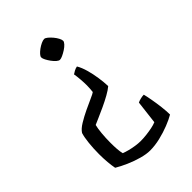

<svg xmlns="http://www.w3.org/2000/svg" viewBox="-229 -603 977 977"><g transform="rotate(-45 259.0 -114.5)"><path d="M258 277Q232 277 197.5 267.5Q163 258 129 243Q95 228 70 213Q66 193 63.5 165Q61 137 61 106Q61 66 65 28.5Q69 -9 76 -31Q87 -49 115 -66Q143 -83 174.5 -98Q206 -113 231 -124Q256 -135 262 -140Q263 -147 264 -160.5Q265 -174 265 -185Q265 -206 263 -230Q261 -254 258 -271Q264 -275 274.5 -281Q285 -287 297 -289Q310 -267 319 -235Q328 -203 333 -169Q338 -135 339 -106Q324 -93 298 -78.5Q272 -64 243 -50.5Q214 -37 189.5 -26.5Q165 -16 154 -11Q149 8 146 40Q143 72 143 107Q143 131 144.5 152Q146 173 150 188Q163 193 182 198Q201 203 221.5 206Q242 209 258 209Q278 209 299.5 206.5Q321 204 341 200Q361 196 375 190L390 64Q397 60 411 56.5Q425 53 436 53Q440 68 445.5 98Q451 128 455 161Q459 194 459 219Q437 232 403 245.5Q369 259 331 268Q293 277 258 277ZM260 -374Q253 -374 243 -382.5Q233 -391 223.5 -404Q214 -417 207.5 -429.5Q201 -442 201 -450Q201 -457 209.5 -466.5Q218 -476 230.5 -485Q243 -494 256 -500Q269 -506 278 -506Q285 -506 295.5 -497.5Q306 -489 316.5 -476.5Q327 -464 333.5 -451.5Q340 -439 340 -431Q340 -424 331 -414Q322 -404 308 -395Q294 -386 281 -380Q268 -374 260 -374Z"/></g></svg>

Font: Texturina Medium 12pt Light
Style: Regular
Weight: 300
Version: Version 1.002